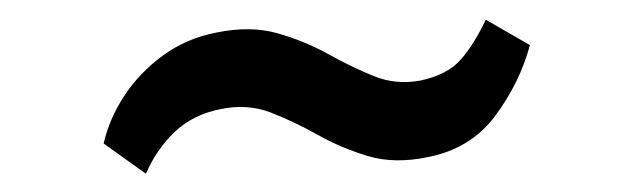

<svg xmlns="http://www.w3.org/2000/svg" viewBox="-20 -398 660 200"><path d="M88 -248.5Q93.5 -273.5 109.2 -297.8Q125 -322 149.5 -340Q174 -358 205 -364Q241 -371.5 269.5 -363.2Q298 -355 322.2 -341.5Q346.5 -328 369.2 -318.8Q392 -309.5 417.5 -314Q446 -320 460 -336Q474 -352 486 -377.5L532 -351Q521.5 -312 496.2 -277.8Q471 -243.5 426.5 -234.5Q391 -227 363 -235.5Q335 -244 310.5 -257.8Q286 -271.5 262 -280.8Q238 -290 210.5 -284.5Q181.5 -279 162.2 -260.8Q143 -242.5 132 -217Z"/></svg>

Font: Merriweather 36pt SemiBold
Style: Regular
Weight: 600
Version: Version 2.100